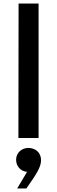

<svg xmlns="http://www.w3.org/2000/svg" viewBox="-20 -780 322 1085"><path d="M198 0V-760H85L84 0ZM129 285 136 275C184 206 212 165 212 125C212 82 180 56 140 56C103 56 71 83 71 123C71 160 98 189 133 191L77 285Z"/></svg>

Font: Be Vietnam Pro Medium
Style: Regular
Weight: 500
Designer: Lam Bao, Tony Le, Vietanh Nguyen
Foundry: Yellow Type Foundry
Version: Version 1.002